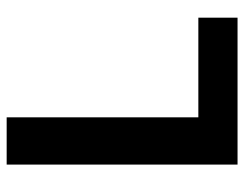

<svg xmlns="http://www.w3.org/2000/svg" viewBox="-102 -666 768 605"><g transform="rotate(-90 282.5 -364.0)"><path d="M65.9 -727.5H214.8V-123.5H528.8V0H65.9Z"/></g></svg>

Font: Inter RS Variable
Style: Regular
Weight: 400
Designer: Rasmus Andersson (customised by Maria Ramos and Noel Pretorius)
Foundry: rsms
Version: Version 3.001;Glyphs 3.2.3 (3260)